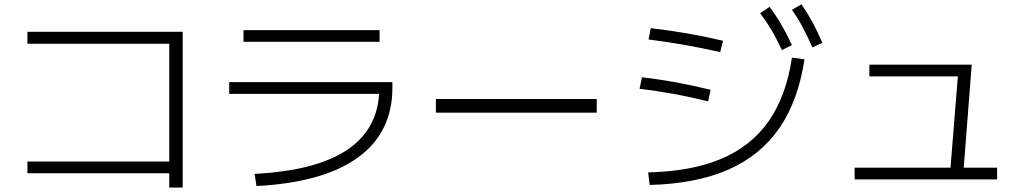

<svg xmlns="http://www.w3.org/2000/svg" viewBox="-20 -838 4728 879"><path d="M754.9 -44.9H105.5V-98.6H754.9V-637.7H105.5V-692.4H816.4V20.5H754.9Z M1715.8 -408.2H1029.3V-461.9H1776.4V-436.5Q1776.4 -231 1618.4 -116.7Q1460.4 -2.4 1154.3 13.7L1145.5 -42Q1694.3 -69.8 1715.8 -408.2ZM1094.7 -700.2H1717.8V-646.5H1094.7Z M1975.6 -384.8H2711.9V-322.3H1975.6Z M3605.5 -574.2 3663.1 -566.4Q3634.3 -376.5 3547.6 -251Q3460.9 -125.5 3313.5 -61Q3166 3.4 2954.1 8.8L2947.3 -48.8Q3146 -53.2 3283 -111.3Q3419.9 -169.4 3499.8 -284.2Q3579.6 -398.9 3605.5 -574.2ZM2908.2 -431.6 2918.9 -484.4Q3000 -474.6 3074 -461.2Q3147.9 -447.8 3233.4 -426.8L3221.7 -374Q3136.7 -395 3062.3 -408.4Q2987.8 -421.9 2908.2 -431.6ZM2949.2 -657.2 2959 -709Q3045.4 -699.2 3124 -685.5Q3202.6 -671.9 3290 -651.4L3277.3 -599.6Q3187 -619.6 3109.1 -633.3Q3031.2 -647 2949.2 -657.2ZM3460 -777.3 3502.9 -806.6Q3532.2 -768.1 3556.4 -726.6Q3580.6 -685.1 3605.5 -631.8L3559.6 -608.4Q3535.2 -661.1 3511.7 -700.7Q3488.3 -740.2 3460 -777.3ZM3605.5 -793 3649.4 -818.4Q3677.2 -777.8 3700 -735.6Q3722.7 -693.4 3745.1 -641.6L3699.2 -621.1Q3674.8 -675.8 3653.1 -716.3Q3631.3 -756.8 3605.5 -793Z M3892.6 -70.3H4331.5L4365.2 -488.3H3960V-542H4428.7L4392.1 -70.3H4544.9V-16.6H3892.6Z"/></svg>

Font: Pretendard JP Light
Style: Regular
Weight: 300
Designer: Base glyphs from Inter by Rasmus Andersson; Hangeul glyphs from Noto Sans CJK(Source Han Sans) by Jang Soo-young and Kan
Foundry: Kil Hyung-jin
Version: Version 1.309